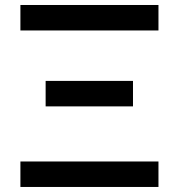

<svg xmlns="http://www.w3.org/2000/svg" viewBox="-20 -742 709 762"><path d="M608.9 -621.1H61V-722.2H608.9ZM507.8 -319.8H161.1V-420.9H507.8ZM608.9 0H61V-101.1H608.9Z"/></svg>

Font: Perun
Style: Regular
Weight: 400
Version: Version 1.0000